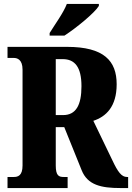

<svg xmlns="http://www.w3.org/2000/svg" viewBox="-20 -951 668 971"><path d="M231 -784V-771H306C365 -809 459 -886 480 -921V-931H318C301 -886 256 -825 231 -784ZM18 0H322V-56H302C278 -56 262 -62 262 -114V-308H305L393 -90C423 -15 492 0 589 0H628V-56H622C595 -56 576 -81 548 -141L452 -340C516 -361 570 -411 570 -525C570 -643 506 -714 319 -714H18V-658H50C66 -658 94 -651 94 -599V-114C94 -62 70 -56 50 -56H18ZM299 -369H262V-652H297C359 -652 392 -611 392 -515C392 -419 364 -369 299 -369Z"/></svg>

Font: Noto Serif Devanagari ExtraCondensed Black
Style: Regular
Weight: 900
Width: 2
Designer: Universal Thirst, Indian Type Foundry and the Monotype Design Team
Foundry: Monotype Imaging Inc.
Version: Version 2.004